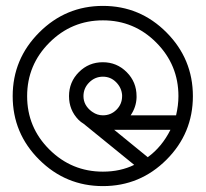

<svg xmlns="http://www.w3.org/2000/svg" viewBox="-20 -583 700 651"><path d="M394 -261Q392 -286 373.5 -304.5Q355 -323 329 -323Q302 -323 282.5 -303.5Q263 -284 263 -257Q263 -226 291 -205Q291 -205 292 -204.5Q293 -204 294 -203Q310 -192 329 -192Q356 -192 375 -211Q394 -230 394 -257ZM481 -50Q529 -85 558 -143H367ZM443 -257V-252Q442 -220 423 -192H577Q585 -226 585 -257Q585 -363 510 -438.5Q435 -514 329 -514Q223 -514 147.5 -438.5Q72 -363 72 -257Q72 -151 147.5 -76Q223 -1 329 -1Q388 -1 435 -24L264 -163Q254 -169 246 -177Q214 -210 214 -257Q214 -305 247.5 -338.5Q281 -372 328.5 -372Q376 -372 409.5 -338.5Q443 -305 443 -257ZM113 -473Q203 -563 329 -563Q455 -563 544.5 -473Q634 -383 634 -257Q634 -131 544.5 -41.5Q455 48 329 48Q203 48 113 -41.5Q23 -131 23 -257Q23 -383 113 -473Z"/></svg>

Font: Astronomicon
Style: Regular
Weight: 400
Version: Version 1.1